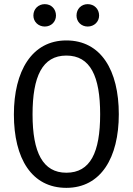

<svg xmlns="http://www.w3.org/2000/svg" viewBox="-20 -895 640 926"><path d="M196 -767C227 -767 250 -790 250 -820C250 -852 227 -875 196 -875C165 -875 141 -852 141 -820C141 -790 165 -767 196 -767ZM403 -767C434 -767 458 -790 458 -820C458 -852 434 -875 403 -875C372 -875 349 -852 349 -820C349 -790 372 -767 403 -767ZM553 -344C553 -556 467 -700 300 -700C133 -700 47 -551 47 -343C47 -130 133 11 300 11C467 11 553 -135 553 -344ZM463 -344C463 -160 416 -62 300 -62C187 -62 137 -159 137 -343C137 -526 184 -627 300 -627C416 -627 463 -527 463 -344Z"/></svg>

Font: FiraMono Nerd Font
Style: Regular
Weight: 400
Designer: Carrois Corporate & Edenspiekermann AG
Foundry: Carrois Corporate GbR & Edenspiekermann AG
Version: Version 003.206;Nerd Fonts 3.3.0